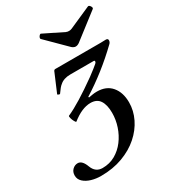

<svg xmlns="http://www.w3.org/2000/svg" viewBox="-236 -1002 1011 1128"><g transform="rotate(-30 270.0 -438.0)"><path d="M112 13Q78 13 47.5 4Q17 -5 -2.5 -23Q-22 -41 -22 -66Q-22 -91 -6.5 -106Q9 -121 29 -121Q59 -121 77 -72Q95 -23 143 -23Q191 -23 229.5 -45Q268 -67 295.5 -103.5Q323 -140 338 -185Q353 -230 353 -276Q353 -330 333.5 -360Q314 -390 271 -390Q213 -390 145 -336Q142 -334 135 -346.5Q128 -359 124.5 -372.5Q121 -386 125 -388Q166 -406 221 -440Q276 -474 346 -524Q373 -544 386 -554.5Q399 -565 411 -575Q418 -581 418 -588Q418 -594 411 -594H253Q207 -594 181 -570Q174 -565 165 -554Q156 -543 144 -526Q143 -523 134.5 -526Q126 -529 128 -533Q131 -542 179 -653Q183 -666 192 -666H443Q475 -666 498 -666Q521 -666 535 -667Q550 -667 550 -655Q550 -643 541 -634Q417 -514 278 -427L281 -422Q293 -424 307 -426.5Q321 -429 337 -429Q401 -429 435.5 -388Q470 -347 470 -280Q470 -224 444.5 -171.5Q419 -119 372 -77.5Q325 -36 259 -11.5Q193 13 112 13ZM363 -720Q351 -720 338 -731L207 -861Q203 -865 205.5 -872Q208 -879 213.5 -884.5Q219 -890 223 -888L355 -823Q363 -819 374 -819Q385 -819 394 -823L541 -888Q547 -891 553 -885.5Q559 -880 561.5 -872.5Q564 -865 559 -861L388 -729Q375 -720 363 -720Z"/></g></svg>

Font: Junicode
Style: Bold Italic
Weight: 700
Italic angle: -11°
Designer: Peter S. Baker
Version: Version 2.100; ttfautohint (v1.8.4)